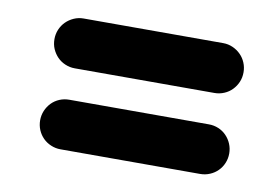

<svg xmlns="http://www.w3.org/2000/svg" viewBox="-46 -547 664 456"><g transform="rotate(10 286.0 -319.5)"><path d="M459.5 -161.6H122.6Q110.4 -161.6 99.4 -166.3Q88.4 -170.9 80.3 -179Q72.3 -187 67.6 -198Q63 -209 63 -221.2Q63 -233.4 67.6 -244.4Q72.3 -255.4 80.3 -263.7Q88.4 -272 99.4 -276.6Q110.4 -281.2 122.6 -281.2H459.5Q471.7 -281.2 482.7 -276.6Q493.7 -272 501.7 -263.7Q509.8 -255.4 514.4 -244.4Q519 -233.4 519 -221.2Q519 -209 514.4 -198Q509.8 -187 501.7 -179Q493.7 -170.9 482.7 -166.3Q471.7 -161.6 459.5 -161.6ZM459.5 -356.9H122.6Q110.4 -356.9 99.4 -361.6Q88.4 -366.2 80.3 -374.5Q72.3 -382.8 67.6 -393.6Q63 -404.3 63 -417Q63 -429.2 67.6 -440.2Q72.3 -451.2 80.3 -459.2Q88.4 -467.3 99.4 -472.2Q110.4 -477.1 122.6 -477.1H459.5Q471.7 -477.1 482.7 -472.2Q493.7 -467.3 501.7 -459.2Q509.8 -451.2 514.4 -440.2Q519 -429.2 519 -417Q519 -404.3 514.4 -393.6Q509.8 -382.8 501.7 -374.5Q493.7 -366.2 482.7 -361.6Q471.7 -356.9 459.5 -356.9Z"/></g></svg>

Font: Millunium
Style: Bold
Weight: 700
Designer: kolcsarzsolt
Foundry: Kolcsar Szilard Zsolt
Version: Version 2.000980; 2016